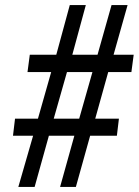

<svg xmlns="http://www.w3.org/2000/svg" viewBox="-20 -734 545 754"><path d="M52 0H116L172 -201H272L216 0H278L334 -201H439L447 -268H354L405 -451H496L505 -519H426L481 -714H418L363 -519H264L317 -714H254L201 -519H97L88 -451H181L129 -268H39L31 -201H110ZM191 -268 243 -451H343L291 -268Z"/></svg>

Font: Noto Serif Tamil Condensed
Style: Bold Italic
Weight: 700
Width: 3
Italic angle: -12°
Designer: Indian Type Foundry, Tom Grace, and the Monotype Design Team
Foundry: Monotype Imaging Inc.
Version: Version 2.003